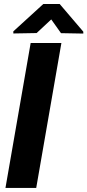

<svg xmlns="http://www.w3.org/2000/svg" viewBox="-20 -922 429 942"><path d="M281.2 -710.9 157.7 0H6.8L130.4 -710.9ZM272.9 -902.3 388.7 -766.6V-757.3L279.3 -759.3L231.4 -826.7L159.7 -759.8L45.4 -757.8V-768.1L192.4 -902.3Z"/></svg>

Font: Roboto Condensed ExtraBold
Style: Italic
Weight: 800
Italic angle: -12°
Designer: Christian Robertson
Foundry: Google
Version: Version 3.008; 2023